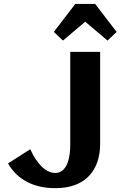

<svg xmlns="http://www.w3.org/2000/svg" viewBox="-20 -970 627 1000"><path d="M267.3 10Q182.8 10 119.7 -23.4Q56.5 -56.9 21.8 -119.1L137.8 -192.8Q164.1 -134.1 198 -101.7Q231.9 -69.2 267.6 -69.2Q292.7 -69.2 310.4 -86.7Q328.1 -104.1 337 -137.9Q345.9 -171.6 345.9 -219V-700H501.6V-223.5Q501.6 -148.8 474.1 -96.6Q446.7 -44.4 394.6 -17.2Q342.4 10 267.3 10ZM307.8 -758.7 260.4 -803.7 372.2 -949.6H475.6L587.4 -803.7L540 -758.7L423.9 -857Z"/></svg>

Font: Sutasoma
Style: Regular
Weight: 400
Designer: Izhar Fathurrohim, Akbar Rohmanto, Arusyal Khofiqoini
Foundry: Kiwari Kolektiv
Version: Version 1.102